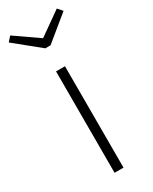

<svg xmlns="http://www.w3.org/2000/svg" viewBox="-208 -810 680 856"><g transform="rotate(-30 132.0 -381.5)"><path d="M155 0H109V-522H155ZM273 -739 146 -635H119L-9 -739L12 -763L133 -679L252 -763Z"/></g></svg>

Font: FiraGO ExtraLight
Style: Regular
Weight: 200
Designer: bBox Type
Foundry: bBox Type GmbH
Version: Version 1.001